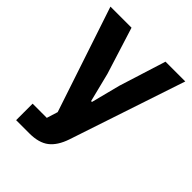

<svg xmlns="http://www.w3.org/2000/svg" viewBox="-206 -636 947 947"><g transform="rotate(45 267.0 -162.5)"><path d="M73 200V85H172L190 27L6 -525H153L230 -280L268 -128H274L313 -280L390 -525H528L326 81Q305 143 268 171.5Q231 200 165 200Z"/></g></svg>

Font: Anuphan
Style: Bold
Weight: 700
Designer: Mike Abbink, Paul van der Laan, Pieter van Rosmalen, Mint Tantisuwanna
Foundry: Bold Monday; Cadson Demak
Version: Version 3.002;hotconv 1.0.109;makeotfexe 2.5.65596